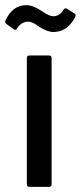

<svg xmlns="http://www.w3.org/2000/svg" viewBox="-60 -724 313 744"><path d="M146 -600Q125 -600 92 -620Q90 -622 81.5 -627.5Q73 -633 70 -634.5Q67 -636 61 -638Q55 -640 49 -640Q23 -640 6 -614Q1 -604 -7 -611L-35 -631Q-42 -637 -39 -644Q-12 -704 42 -704Q68 -704 102 -681Q131 -661 146 -661Q171 -661 186 -686Q192 -695 200 -690L228 -672Q233 -669 233 -664Q233 -660 228 -652Q199 -600 146 -600ZM54 0Q44 0 44 -10V-499Q44 -509 54 -509H130Q140 -509 140 -499V-10Q140 0 130 0Z"/></svg>

Font: Barlow Condensed Medium
Style: Regular
Weight: 500
Width: 3
Designer: Jeremy Tribby
Foundry: Tribby Type
Version: Version 1.422;hotconv 1.0.109;makeotfexe 2.5.65596